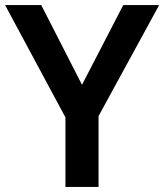

<svg xmlns="http://www.w3.org/2000/svg" viewBox="-20 -734 645 754"><path d="M302 -401 142 -714H0L237 -273V0H367V-278L605 -714H464Z"/></svg>

Font: Noto Sans Thaana SemiBold
Style: Regular
Weight: 600
Designer: David Williams
Foundry: Google Inc.
Version: Version 3.001